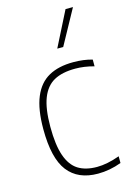

<svg xmlns="http://www.w3.org/2000/svg" viewBox="-124 -868 629 937"><g transform="rotate(-15 191.0 -399.5)"><path d="M49 -270Q49 -370 74.5 -431.2Q100 -492.5 149.8 -520.2Q199.5 -548 274.5 -548Q327 -548 370 -535.5V-501.5Q321 -515 276 -515Q209.5 -515 168 -492.2Q126.5 -469.5 105.8 -416.5Q85 -363.5 85 -272Q85 -180 104 -125.5Q123 -71 160.2 -47.5Q197.5 -24 255.5 -24Q306.5 -24 370 -47V-13Q311 9 251.5 9Q151 9 100 -56.8Q49 -122.5 49 -270ZM216.5 -632 305.5 -808H343L246.5 -632Z"/></g></svg>

Font: Encode Sans Semi Condensed Thin
Style: Regular
Weight: 250
Width: 4
Designer: Multiple Designers
Foundry: Impallari Type
Version: Version 2.000